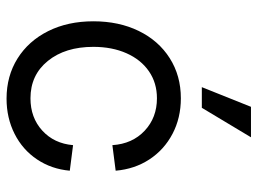

<svg xmlns="http://www.w3.org/2000/svg" viewBox="-120 -650 786 586"><g transform="rotate(90 273.0 -357.0)"><path d="M45 -249Q45 -327 74.5 -387.5Q104 -448 157.5 -482Q211 -516 280 -516Q340 -516 388.5 -490.5Q437 -465 466.5 -420Q496 -375 501 -317L423 -307Q419 -368 379 -405.5Q339 -443 280 -443Q233 -443 197.5 -418.5Q162 -394 142.5 -350Q123 -306 123 -249Q123 -163 166 -110Q209 -57 280 -57Q339 -57 378.5 -93Q418 -129 423 -187L501 -177Q496 -121 466.5 -77Q437 -33 388.5 -8.5Q340 16 281 16Q212 16 158.5 -17.5Q105 -51 75 -111Q45 -171 45 -249ZM306 -730H399L309 -580H246Z"/></g></svg>

Font: Uncut Sans Variable
Style: Regular
Weight: 400
Designer: Kasper Nordkvist
Foundry: UNCUT.wtf
Version: Version 1.304;Glyphs 3.2 (3246)